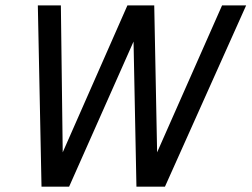

<svg xmlns="http://www.w3.org/2000/svg" viewBox="-20 -696 938 716"><path d="M595.2 0H488.8L478 -541L237.8 0H134.8L121.1 -675.8H207L213.9 -127.9L455.1 -675.8H555.2L565.9 -127.9L808.1 -675.8H897.9Z"/></svg>

Font: Clear Sans
Style: Italic
Weight: 400
Italic angle: -12°
Foundry: Intel Corporation
Version: Version 1.00